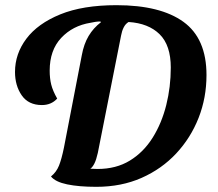

<svg xmlns="http://www.w3.org/2000/svg" viewBox="-20 -699 843 742"><path d="M352 23Q285 23 239.5 13.5Q194 4 177 -17Q198 -34 208 -59Q218 -84 227 -128L296 -485Q304 -529 322.5 -560Q341 -591 370 -613L368 -616Q358 -616 348.5 -614.5Q339 -613 330 -611Q261 -600 216.5 -552.5Q172 -505 172 -426Q172 -396 178 -372Q184 -348 201 -318Q178 -293 142 -293Q90 -293 64 -330.5Q38 -368 38 -421Q38 -491 82 -549.5Q126 -608 213 -643.5Q300 -679 430 -679Q600 -679 689 -614.5Q778 -550 778 -409Q778 -321 747.5 -243.5Q717 -166 661 -106Q605 -46 527 -11.5Q449 23 352 23ZM357 -46Q429 -46 482 -78.5Q535 -111 570 -167Q605 -223 622.5 -293Q640 -363 640 -438Q640 -524 597 -566.5Q554 -609 477 -614Q465 -607 458 -593Q451 -579 448 -562L358 -108Q352 -81 344.5 -66.5Q337 -52 329 -47Q335 -47 343 -46.5Q351 -46 357 -46Z"/></svg>

Font: Sansita Swashed Medium
Style: Regular
Weight: 500
Designer: Pablo Cosgaya
Foundry: Omnibus-Type
Version: Version 1.003; ttfautohint (v1.8.3)